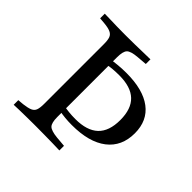

<svg xmlns="http://www.w3.org/2000/svg" viewBox="-149 -711 851 851"><g transform="rotate(45 276.5 -285.5)"><path d="M171 -568.5H179.8H184.7Q211.3 -568.5 238.7 -569Q266.1 -569.4 290.3 -570.2Q314.5 -571 332.3 -571V-541.9L284.7 -537.9Q245.2 -534.7 233.1 -522.2Q221 -509.7 221 -472.6V-369.4H138.7V-472.6Q138.7 -497.6 133.9 -510.9Q129 -524.2 114.9 -530.6Q100.8 -537.1 74.2 -539.5L46 -541.9V-571Q60.5 -571 80.6 -570.2Q100.8 -569.4 124.2 -569Q147.6 -568.5 171 -568.5ZM291.9 -118.5Q268.5 -118.5 248 -120.6Q227.4 -122.6 207.3 -126.6V-155.6Q224.2 -152.4 243.1 -150.4Q262.1 -148.4 283.9 -148.4Q356.5 -148.4 392.3 -182.3Q428.2 -216.1 428.2 -286.3Q428.2 -355.6 392.7 -389.5Q357.3 -423.4 284.7 -423.4Q265.3 -423.4 245.2 -421.8Q225 -420.2 208.1 -416.1V-445.2Q222.6 -448.4 248.8 -450.8Q275 -453.2 300 -453.2Q404 -453.2 459.7 -411.3Q515.3 -369.4 515.3 -290.3Q515.3 -208.1 457.3 -163.3Q399.2 -118.5 291.9 -118.5ZM138.7 -201.6V-369.4H221V-201.6ZM171 -2.4Q147.6 -2.4 124.2 -2Q100.8 -1.6 80.6 -1.2Q60.5 -0.8 46 0V-29L74.2 -31.5Q100.8 -34.7 114.9 -40.7Q129 -46.8 133.9 -60.1Q138.7 -73.4 138.7 -98.4V-201.6H221V-98.4Q221 -62.1 233.1 -49.6Q245.2 -37.1 284.7 -33.1L332.3 -29V0Q314.5 -0.8 290.3 -1.2Q266.1 -1.6 238.7 -2Q211.3 -2.4 184.7 -2.4H179.8Z"/></g></svg>

Font: Playfair 5pt SemiExpanded Light
Style: Regular
Weight: 400
Version: Version 2.203